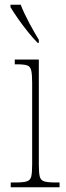

<svg xmlns="http://www.w3.org/2000/svg" viewBox="-20 -786 277 806"><path d="M25 0V-20H45Q77 -20 92 -24.5Q107 -29 111 -44.5Q115 -60 115 -95V-439Q115 -474 111 -490.5Q107 -507 94 -511.5Q81 -516 51 -516H42V-536H143V-95Q143 -60 147 -44.5Q151 -29 166 -24.5Q181 -20 213 -20H230V0ZM138 -606Q120 -624 97 -652.5Q74 -681 54 -710Q34 -739 24 -756V-766H67Q80 -732 102.5 -690Q125 -648 143 -619V-606Z"/></svg>

Font: Noto Serif Tamil Condensed Thin
Style: Regular
Weight: 100
Width: 3
Designer: Indian Type Foundry, Tom Grace, and the Monotype Design Team
Foundry: Monotype Imaging Inc.
Version: Version 2.004; ttfautohint (v1.8.4.7-5d5b)